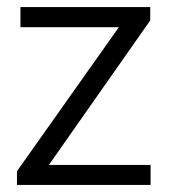

<svg xmlns="http://www.w3.org/2000/svg" viewBox="-20 -521 505 541"><path d="M27.8 0V-38.6L314.9 -444.3H37.6V-501H403.3V-463.4L117.7 -56.2H404.3V0Z"/></svg>

Font: Ride Light
Style: Regular
Weight: 300
Version: Version 3.000